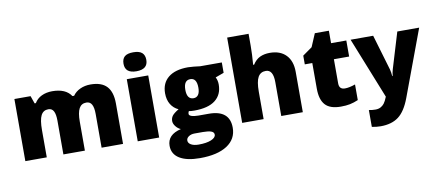

<svg xmlns="http://www.w3.org/2000/svg" viewBox="-83 -1110 3838 1684"><g transform="rotate(-10 1835.5 -268.0)"><path d="M745.1 0V-300.8Q745.1 -356.9 729.7 -385Q714.4 -413.1 681.2 -413.1Q637.2 -413.1 616.7 -375.5Q596.2 -337.9 596.2 -257.8V0H404.8V-300.8Q404.8 -356.9 390.1 -385Q375.5 -413.1 342.8 -413.1Q297.9 -413.1 277.3 -373Q256.8 -333 256.8 -242.2V0H65.9V-553.2H210L233.9 -484.9H245.1Q267.1 -522.9 308.8 -543Q350.6 -563 403.8 -563Q523.4 -563 571.8 -490.2H586.9Q610.4 -524.4 652.1 -543.7Q693.8 -563 744.1 -563Q842.3 -563 889.2 -512.7Q936 -462.4 936 -359.9V0Z M1257.8 0H1066.9V-553.2H1257.8ZM1062 -690.9Q1062 -733.9 1085.9 -754.9Q1109.9 -775.9 1163.1 -775.9Q1216.3 -775.9 1240.7 -754.4Q1265.1 -732.9 1265.1 -690.9Q1265.1 -606.9 1163.1 -606.9Q1062 -606.9 1062 -690.9Z M1913.1 -553.2V-460.9L1837.4 -433.1Q1853 -404.8 1853 -367.2Q1853 -277.8 1790.3 -228.5Q1727.5 -179.2 1603 -179.2Q1572.3 -179.2 1554.2 -183.1Q1547.4 -170.4 1547.4 -159.2Q1547.4 -145 1570.3 -137.5Q1593.3 -129.9 1630.4 -129.9H1722.2Q1908.2 -129.9 1908.2 26.9Q1908.2 127.9 1822 184.1Q1735.8 240.2 1580.1 240.2Q1462.4 240.2 1398.7 200.9Q1335 161.6 1335 87.9Q1335 -11.2 1458 -40Q1432.6 -50.8 1413.8 -74.7Q1395 -98.6 1395 -122.1Q1395 -147.9 1409.2 -167.7Q1423.3 -187.5 1468.3 -214.8Q1425.3 -233.9 1400.6 -274.4Q1376 -314.9 1376 -373Q1376 -463.4 1437.5 -513.2Q1499 -563 1613.3 -563Q1628.4 -563 1665.5 -559.6Q1702.6 -556.2 1720.2 -553.2ZM1496.1 68.8Q1496.1 92.3 1521.5 106.7Q1546.9 121.1 1589.4 121.1Q1658.7 121.1 1700.4 103.8Q1742.2 86.4 1742.2 59.1Q1742.2 37.1 1716.8 28.1Q1691.4 19 1644 19H1569.3Q1538.6 19 1517.3 33.4Q1496.1 47.9 1496.1 68.8ZM1556.2 -372.1Q1556.2 -287.1 1615.2 -287.1Q1642.6 -287.1 1657.5 -308.1Q1672.4 -329.1 1672.4 -371.1Q1672.4 -457 1615.2 -457Q1556.2 -457 1556.2 -372.1Z M2345.2 0V-301.8Q2345.2 -413.1 2279.3 -413.1Q2232.4 -413.1 2210.2 -373.8Q2188 -334.5 2188 -243.2V0H1997.1V-759.8H2188V-651.9Q2188 -578.6 2180.2 -484.9H2189Q2216.3 -527.8 2253.9 -545.4Q2291.5 -563 2341.3 -563Q2434.1 -563 2485.6 -509.5Q2537.1 -456.1 2537.1 -359.9V0Z M2938 -141.1Q2976.6 -141.1 3030.3 -160.2V-21Q2991.7 -4.4 2956.8 2.7Q2921.9 9.8 2875 9.8Q2778.8 9.8 2736.3 -37.4Q2693.8 -84.5 2693.8 -182.1V-410.2H2627V-487.8L2711.9 -547.9L2761.2 -664.1H2886.2V-553.2H3022V-410.2H2886.2V-194.8Q2886.2 -141.1 2938 -141.1Z M3060.1 -553.2H3261.2L3355 -235.8Q3361.8 -210.9 3364.3 -175.8H3368.2Q3372.1 -209.5 3379.9 -234.9L3476.1 -553.2H3670.9L3452.1 35.2Q3410.2 147.5 3348.9 193.8Q3287.6 240.2 3189 240.2Q3150.9 240.2 3110.8 231.9V82Q3136.7 87.9 3169.9 87.9Q3195.3 87.9 3214.4 78.1Q3233.4 68.4 3247.6 50.5Q3261.7 32.7 3277.8 -7.8Z"/></g></svg>

Font: Open Sans ExtBd
Style: Bold
Weight: 800
Foundry: Ascender Corporation
Version: Version 1.10